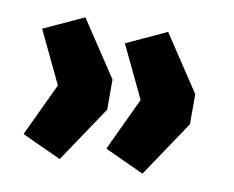

<svg xmlns="http://www.w3.org/2000/svg" viewBox="-55 -543 673 553"><g transform="rotate(10 281.5 -266.5)"><path d="M151 -59 36 -112 109 -267 36 -420 153 -474 261 -311V-223ZM393 -59 278 -112 351 -267 278 -420 395 -474 503 -311V-223Z"/></g></svg>

Font: Nunito Sans 11pt Black
Style: Regular
Weight: 900
Version: Version 3.101;gftools[0.9.27]